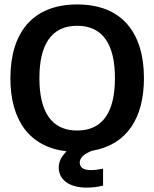

<svg xmlns="http://www.w3.org/2000/svg" viewBox="-20 -682 705 877"><path d="M377.5 175C405 175 430.8 170.8 450.8 165.8V88.3C435 91.7 413.3 95 395.8 95C357.5 95 344.2 80.8 344.2 60C344.2 38.3 366.7 19.2 400 6.7C560 -20 637.5 -143.3 637.5 -325C637.5 -530.8 538.3 -661.7 332.5 -661.7C127.5 -661.7 27.5 -530.8 27.5 -325C27.5 -135.8 111.7 -10.8 284.2 9.2C261.7 30.8 248.3 55 248.3 83.3C248.3 134.2 289.2 175 377.5 175ZM332.5 -85.8C214.2 -85.8 160 -172.5 160 -325C160 -477.5 214.2 -564.2 332.5 -564.2C450.8 -564.2 505 -477.5 505 -325C505 -172.5 450.8 -85.8 332.5 -85.8Z"/></svg>

Font: Familjen Grotesk SemiBold
Style: Regular
Weight: 600
Designer: Anders Wikstroem, Jonas Baeckman, Matilda Gysing, Kristian Moeller
Foundry: Familjen STHLM AB
Version: Version 2.000